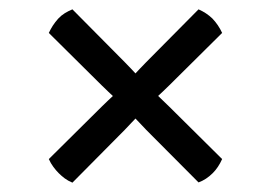

<svg xmlns="http://www.w3.org/2000/svg" viewBox="-20 -516 580 411"><path d="M197.5 -333.5Q203 -328 212 -319.5Q221 -311 227 -305.5L265 -267.5Q270.5 -261.5 279 -252.8Q287.5 -244 293 -238L405 -125.5Q421.5 -131.5 435.5 -145.5Q447.5 -157.5 455.5 -175.5L342.5 -287.5Q337 -293 328 -301.5Q319 -310 313 -316L275 -353.5Q269.5 -359.5 261 -368.5Q252.5 -377.5 247 -383L135 -496Q126.5 -492.5 118.8 -487.8Q111 -483 104.5 -476Q97.5 -468 93 -461Q88.5 -454 84.5 -445.5ZM247 -238Q252.5 -244 261 -252.8Q269.5 -261.5 275 -267.5L313 -305.5Q319 -311 328 -319.5Q337 -328 342.5 -333.5L455.5 -445.5Q447.5 -463 434.5 -476.5Q422 -488.5 405 -496L293 -383Q287.5 -377.5 279 -368.5Q270.5 -359.5 265 -353.5L227 -315.5Q221 -310 212 -301.5Q203 -293 197.5 -287.5L84.5 -175.5Q88.5 -166.5 94.2 -158.8Q100 -151 105.5 -145.5Q111.5 -139.5 118.5 -134.2Q125.5 -129 135 -125Z"/></svg>

Font: Signika
Style: Regular
Weight: 300
Designer: Anna Giedry
Foundry: Anna Giedry
Version: Version 2.000